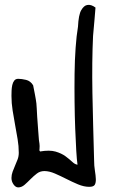

<svg xmlns="http://www.w3.org/2000/svg" viewBox="-20 -794 499 809"><path d="M28.3 -43.9Q28.3 -57.1 33.2 -70.6Q38.1 -84 43.7 -96.7Q49.3 -109.4 54.2 -122.3Q59.1 -135.3 59.1 -150.4Q59.1 -178.7 54.2 -207.8Q49.3 -236.8 43.7 -267.3Q38.1 -297.9 33.2 -328.6Q28.3 -359.4 28.3 -390.1Q28.3 -399.9 28.8 -412.1Q29.3 -424.3 31.7 -435.5Q34.2 -446.8 40 -454.3Q45.9 -461.9 56.6 -461.9Q70.8 -461.9 89.6 -457.5Q108.4 -453.1 119.6 -434.6Q124.5 -410.2 127 -397Q129.4 -383.8 130.9 -375.2Q132.3 -366.7 133.3 -358.6Q134.3 -350.6 134.8 -337.4Q135.3 -324.2 136.7 -302Q138.2 -279.8 141.1 -241.7L144 -204.1Q147 -186.5 147 -178.5Q147 -170.4 146.5 -166.5Q146 -162.6 146 -161.1Q146 -159.7 148.9 -155.8Q189 -162.6 214.1 -155.3Q239.3 -147.9 256.1 -135.5Q272.9 -123 284.4 -112.1Q295.9 -101.1 306.6 -100.1Q303.7 -119.1 301.3 -159.4Q298.8 -199.7 296.9 -252Q294.9 -304.2 294.2 -364.3Q293.5 -424.3 294.2 -482.7Q294.9 -541 298.6 -592.5Q302.2 -644 308.6 -681.6Q311 -731.9 322.3 -751.2Q333.5 -770.5 347.2 -772.9Q363.3 -776.4 382.3 -762.2Q382.3 -762.2 382.3 -761.2Q382.3 -760.3 381.3 -749Q380.4 -737.8 378.4 -713.4Q376.5 -689 372.1 -642.6Q369.6 -590.8 368.9 -529.3Q368.2 -467.8 369.4 -400.9Q370.6 -334 372.6 -262.2Q374.5 -190.4 376.5 -119.1Q376.5 -95.7 379.9 -75Q383.3 -54.2 383.8 -39.3Q384.3 -24.4 379.4 -15.6Q374.5 -6.8 356 -6.8Q333.5 -6.8 308.6 -17.3Q283.7 -27.8 259.8 -40Q235.8 -52.2 211.7 -62.7Q187.5 -73.2 167 -73.2Q148.9 -73.2 135.3 -62.7Q121.6 -52.2 108.6 -39.1Q95.7 -25.9 83.3 -15.1Q70.8 -4.4 56.6 -4.4Q45.9 -4.4 37.1 -16.8Q28.3 -29.3 28.3 -43.9Z"/></svg>

Font: AKL 022
Style: Regular
Weight: 400
Designer: AKL
Foundry: AKL
Version: Version 2.053;August 19, 2024;FontCreator 13.0.0.2675 64-bit